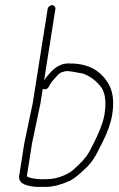

<svg xmlns="http://www.w3.org/2000/svg" viewBox="-20 -708 463 744"><path d="M84.3 -27 104.2 -153 136.6 -307 145.7 -364C146.2 -363.3 146.8 -363 147.5 -363C156.2 -360 163.2 -362.6 168.8 -371L174.5 -382C178.1 -388 184.8 -396.3 194.5 -407C212 -426.3 211.7 -426.3 233.9 -432.1C243.4 -434.6 281.5 -426.6 301 -423C326.6 -414 349 -398.1 368.2 -375.2C387.4 -352.4 393 -315.7 385 -265C379.5 -230.8 359.6 -182 325.2 -118.8C314.2 -98.7 293.4 -75.4 262.8 -49C244.5 -33.2 203 -14 164.2 -14C156.2 -14 148.3 -13.8 140.6 -13.4C131.3 -12.9 82.8 -17.9 84.3 -27ZM164.6 -673 106.6 -307 74.2 -153 54.3 -27C51 -6.4 64.6 6.8 95.2 12.7C111.4 15.9 125.5 17 137.5 16H160.5C185.6 16 215.7 8.2 250.7 -7.5C260.4 -11.8 273.9 -21.6 291.2 -36.9C337.1 -77.3 342.7 -87.8 377.8 -158C397.5 -197.3 409.9 -233 415 -265C422.2 -310.7 418.5 -348 403.7 -377C373.5 -433.7 322.9 -462 252.2 -462C224.4 -464.3 198.9 -452.8 175.7 -427.5C164.4 -415.2 156.1 -405 150.9 -397L194.6 -673C195.8 -680.9 189.9 -688 182 -688C174 -688 165.8 -680.9 164.6 -673Z"/></svg>

Font: MewTooHand
Style: Ita
Weight: 400
Designer: Mew Too, Robert Jablonski
Version: Version 0.77